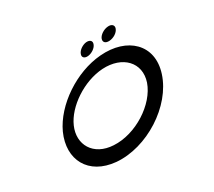

<svg xmlns="http://www.w3.org/2000/svg" viewBox="-100 -668 915 821"><g transform="rotate(-20 358.0 -257.5)"><path d="M181 -188C200 -267 287 -351 379 -373C477 -396 551 -342 538 -253C523 -159 418 -62 313 -50C216 -38 161 -106 181 -188ZM128 -179C98 -60 168 32 299 21C444 8 591 -126 610 -266C628 -396 523 -465 390 -430C270 -399 157 -290 128 -179ZM340 -446C358 -451 376 -468 379 -484C383 -501 370 -509 352 -504C335 -499 317 -482 314 -466C310 -450 322 -441 340 -446ZM449 -476C469 -481 488 -498 491 -516C494 -532 480 -541 461 -535C442 -530 423 -512 420 -496C417 -479 430 -471 449 -476Z"/></g></svg>

Font: Hi. Perspective
Style: Perspective
Weight: 400
Designer: Mew Too, Robert Jablonski
Foundry: Cannot Into Space Fonts
Version: Version 1.996